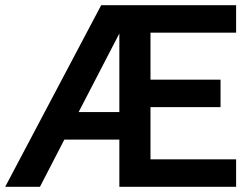

<svg xmlns="http://www.w3.org/2000/svg" viewBox="-20 -720 970 740"><path d="M370 -700H890V-594H560V-413H830V-307H560V-106H890V0H440V-182H228L134 0H0ZM440 -288V-591L283 -288Z"/></svg>

Font: PT Root UI Web Bold
Style: Regular
Weight: 700
Designer: Vitaly Kuzmin
Foundry: ParaType Ltd.
Version: Version 1.000W